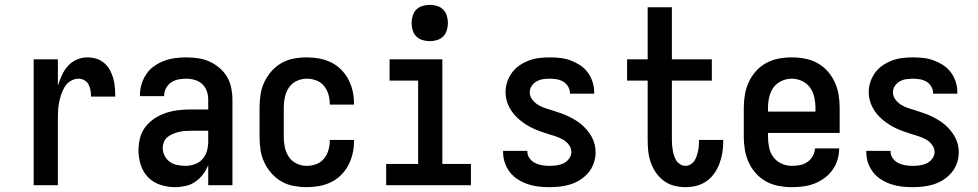

<svg xmlns="http://www.w3.org/2000/svg" viewBox="-20 -765 4040 793"><path d="M119 0V-520H219V-411Q226 -433 235.5 -454Q245 -475 260 -492Q275 -509 296.5 -518.5Q318 -528 341 -528Q360 -528 378 -522.5Q396 -517 410.5 -504.5Q425 -492 434 -475.5Q443 -459 448 -440.5Q453 -422 454.5 -403.5Q456 -385 456 -366H356Q356 -379 354 -391.5Q352 -404 346 -415.5Q340 -427 328.5 -433.5Q317 -440 305 -440Q288 -440 272.5 -431Q257 -422 248 -407.5Q239 -393 233.5 -377Q228 -361 224.5 -344Q221 -327 220 -310Q219 -293 219 -276V0Z M703 8Q673 8 643 -1.5Q613 -11 592 -32.5Q571 -54 561.5 -83.5Q552 -113 552 -144Q552 -170 558.5 -195.5Q565 -221 581 -241.5Q597 -262 619.5 -276.5Q642 -291 666.5 -299Q691 -307 717 -310Q743 -313 769 -313H840V-354Q840 -372 834 -389Q828 -406 815 -418Q802 -430 784.5 -435Q767 -440 749 -440Q733 -440 717 -437Q701 -434 687.5 -425Q674 -416 666 -401.5Q658 -387 658 -371V-368H558V-373Q558 -396 565 -418.5Q572 -441 585 -460Q598 -479 617.5 -492.5Q637 -506 658.5 -514Q680 -522 703 -525Q726 -528 749 -528Q773 -528 797.5 -524.5Q822 -521 844.5 -511Q867 -501 886 -485Q905 -469 917.5 -448Q930 -427 935 -402.5Q940 -378 940 -354V0H840V-83Q832 -63 818.5 -45Q805 -27 787 -14.5Q769 -2 747 3Q725 8 703 8ZM746 -80Q765 -80 784 -86.5Q803 -93 816 -107.5Q829 -122 834.5 -141Q840 -160 840 -180V-225H769Q756 -225 743.5 -224Q731 -223 718.5 -220Q706 -217 694 -212Q682 -207 672 -199Q662 -191 657 -178.5Q652 -166 652 -153Q652 -137 660 -121.5Q668 -106 681.5 -96.5Q695 -87 712 -83.5Q729 -80 746 -80Z M1247 8Q1220 8 1193 3Q1166 -2 1142.5 -15.5Q1119 -29 1101 -49.5Q1083 -70 1071.5 -94.5Q1060 -119 1056 -146Q1052 -173 1052 -200V-320Q1052 -347 1056 -374Q1060 -401 1071.5 -425.5Q1083 -450 1101 -470.5Q1119 -491 1142.5 -504.5Q1166 -518 1193 -523Q1220 -528 1247 -528Q1273 -528 1298 -523.5Q1323 -519 1346 -508Q1369 -497 1387.5 -479Q1406 -461 1418 -438.5Q1430 -416 1436 -391Q1442 -366 1442 -340V-333H1342V-337Q1342 -357 1336 -376.5Q1330 -396 1317.5 -411Q1305 -426 1286 -433Q1267 -440 1247 -440Q1225 -440 1205 -430.5Q1185 -421 1173 -403Q1161 -385 1156.5 -363.5Q1152 -342 1152 -320V-200Q1152 -178 1156.5 -156.5Q1161 -135 1173 -117Q1185 -99 1205 -89.5Q1225 -80 1247 -80Q1267 -80 1286 -87Q1305 -94 1317.5 -109Q1330 -124 1336 -143.5Q1342 -163 1342 -183V-187H1442V-180Q1442 -154 1436 -129Q1430 -104 1418 -81.5Q1406 -59 1387.5 -41Q1369 -23 1346 -12Q1323 -1 1298 3.5Q1273 8 1247 8Z M1575 0V-88H1707V-432H1589V-520H1807V-88H1925V0ZM1755 -595Q1740 -595 1725 -599.5Q1710 -604 1699.5 -614.5Q1689 -625 1684.5 -640Q1680 -655 1680 -670Q1680 -685 1684.5 -700Q1689 -715 1699.5 -725.5Q1710 -736 1725 -740.5Q1740 -745 1755 -745Q1770 -745 1785 -740.5Q1800 -736 1810.5 -725.5Q1821 -715 1825.5 -700Q1830 -685 1830 -670Q1830 -655 1825.5 -640Q1821 -625 1810.5 -614.5Q1800 -604 1785 -599.5Q1770 -595 1755 -595Z M2249 8Q2227 8 2204.5 5.5Q2182 3 2161 -4Q2140 -11 2120.5 -23Q2101 -35 2087 -52.5Q2073 -70 2065.5 -91.5Q2058 -113 2058 -135V-142H2158V-139Q2158 -124 2167.5 -111Q2177 -98 2190.5 -91.5Q2204 -85 2219 -82.5Q2234 -80 2249 -80Q2264 -80 2279 -82Q2294 -84 2307.5 -90.5Q2321 -97 2330.5 -109.5Q2340 -122 2340 -137Q2340 -153 2329.5 -167Q2319 -181 2304.5 -189Q2290 -197 2274.5 -202Q2259 -207 2243 -212Q2227 -217 2211.5 -222.5Q2196 -228 2181 -235Q2166 -242 2152 -251Q2138 -260 2125.5 -270.5Q2113 -281 2102.5 -293.5Q2092 -306 2084 -321Q2076 -336 2072 -352Q2068 -368 2068 -384Q2068 -406 2075 -427Q2082 -448 2095 -465.5Q2108 -483 2126.5 -495.5Q2145 -508 2165.5 -515.5Q2186 -523 2207.5 -525.5Q2229 -528 2251 -528Q2273 -528 2294.5 -525.5Q2316 -523 2336.5 -515.5Q2357 -508 2375.5 -496Q2394 -484 2407 -466.5Q2420 -449 2427 -428Q2434 -407 2434 -385V-378H2334V-381Q2334 -395 2326 -408Q2318 -421 2306 -428Q2294 -435 2279.5 -437.5Q2265 -440 2251 -440Q2237 -440 2223 -438Q2209 -436 2196.5 -429Q2184 -422 2176 -410Q2168 -398 2168 -384Q2168 -367 2178.5 -353.5Q2189 -340 2203 -331.5Q2217 -323 2233 -318Q2249 -313 2264.5 -308Q2280 -303 2296 -297.5Q2312 -292 2326.5 -285Q2341 -278 2355.5 -269.5Q2370 -261 2382.5 -250Q2395 -239 2405.5 -226.5Q2416 -214 2424 -199.5Q2432 -185 2436 -169Q2440 -153 2440 -136Q2440 -114 2432.5 -92Q2425 -70 2411 -53Q2397 -36 2378 -23.5Q2359 -11 2337.5 -4Q2316 3 2293.5 5.5Q2271 8 2249 8Z M2811 8Q2787 8 2764 2Q2741 -4 2722 -18Q2703 -32 2689.5 -51.5Q2676 -71 2668 -93.5Q2660 -116 2657.5 -139.5Q2655 -163 2655 -186V-432H2570V-520H2655V-735H2755V-520H2920V-432H2755V-186Q2755 -175 2756 -164Q2757 -153 2759 -142Q2761 -131 2764.5 -120.5Q2768 -110 2774 -101Q2780 -92 2790 -86Q2800 -80 2811 -80Q2822 -80 2831.5 -85.5Q2841 -91 2847 -99.5Q2853 -108 2856.5 -118Q2860 -128 2862.5 -138.5Q2865 -149 2866 -160Q2867 -171 2867 -181V-187H2967V-177Q2967 -154 2963 -131.5Q2959 -109 2951 -88Q2943 -67 2929.5 -48Q2916 -29 2897 -16Q2878 -3 2856 2.5Q2834 8 2811 8Z M3250 8Q3223 8 3196 3Q3169 -2 3145 -15Q3121 -28 3102.5 -48.5Q3084 -69 3072.5 -94Q3061 -119 3056.5 -146Q3052 -173 3052 -200V-320Q3052 -347 3056.5 -374Q3061 -401 3072.5 -426Q3084 -451 3102.5 -471.5Q3121 -492 3145 -505Q3169 -518 3196 -523Q3223 -528 3250 -528Q3277 -528 3304 -523Q3331 -518 3355 -505Q3379 -492 3397.5 -471.5Q3416 -451 3427.5 -426Q3439 -401 3443.5 -374Q3448 -347 3448 -320V-216H3152V-200Q3152 -178 3156.5 -156Q3161 -134 3174 -116.5Q3187 -99 3207.5 -89.5Q3228 -80 3250 -80Q3267 -80 3283.5 -83Q3300 -86 3314 -95.5Q3328 -105 3336.5 -120Q3345 -135 3346 -152H3446Q3446 -128 3439 -105Q3432 -82 3418 -62.5Q3404 -43 3384.5 -29Q3365 -15 3343 -6.5Q3321 2 3297 5Q3273 8 3250 8ZM3348 -304V-320Q3348 -342 3343 -364Q3338 -386 3325.5 -403.5Q3313 -421 3292.5 -430.5Q3272 -440 3250 -440Q3228 -440 3207.5 -430.5Q3187 -421 3174.5 -403.5Q3162 -386 3157 -364Q3152 -342 3152 -320V-304Z M3749 8Q3727 8 3704.5 5.5Q3682 3 3661 -4Q3640 -11 3620.5 -23Q3601 -35 3587 -52.5Q3573 -70 3565.5 -91.5Q3558 -113 3558 -135V-142H3658V-139Q3658 -124 3667.5 -111Q3677 -98 3690.5 -91.5Q3704 -85 3719 -82.5Q3734 -80 3749 -80Q3764 -80 3779 -82Q3794 -84 3807.5 -90.5Q3821 -97 3830.5 -109.5Q3840 -122 3840 -137Q3840 -153 3829.5 -167Q3819 -181 3804.5 -189Q3790 -197 3774.5 -202Q3759 -207 3743 -212Q3727 -217 3711.5 -222.5Q3696 -228 3681 -235Q3666 -242 3652 -251Q3638 -260 3625.5 -270.5Q3613 -281 3602.5 -293.5Q3592 -306 3584 -321Q3576 -336 3572 -352Q3568 -368 3568 -384Q3568 -406 3575 -427Q3582 -448 3595 -465.5Q3608 -483 3626.5 -495.5Q3645 -508 3665.5 -515.5Q3686 -523 3707.5 -525.5Q3729 -528 3751 -528Q3773 -528 3794.5 -525.5Q3816 -523 3836.5 -515.5Q3857 -508 3875.5 -496Q3894 -484 3907 -466.5Q3920 -449 3927 -428Q3934 -407 3934 -385V-378H3834V-381Q3834 -395 3826 -408Q3818 -421 3806 -428Q3794 -435 3779.5 -437.5Q3765 -440 3751 -440Q3737 -440 3723 -438Q3709 -436 3696.5 -429Q3684 -422 3676 -410Q3668 -398 3668 -384Q3668 -367 3678.5 -353.5Q3689 -340 3703 -331.5Q3717 -323 3733 -318Q3749 -313 3764.5 -308Q3780 -303 3796 -297.5Q3812 -292 3826.5 -285Q3841 -278 3855.5 -269.5Q3870 -261 3882.5 -250Q3895 -239 3905.5 -226.5Q3916 -214 3924 -199.5Q3932 -185 3936 -169Q3940 -153 3940 -136Q3940 -114 3932.5 -92Q3925 -70 3911 -53Q3897 -36 3878 -23.5Q3859 -11 3837.5 -4Q3816 3 3793.5 5.5Q3771 8 3749 8Z"/></svg>

Font: Iosevka Semibold
Style: Regular
Weight: 600
Monospace: yes
Designer: Belleve Invis
Foundry: Belleve Invis
Version: Version 33.2.3; ttfautohint (v1.8.4)